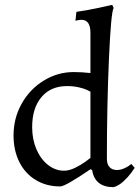

<svg xmlns="http://www.w3.org/2000/svg" viewBox="-20 -762 577 794"><path d="M229 9Q172 9 128 -17.5Q84 -44 60 -92Q36 -140 36 -202Q36 -273 69.5 -333Q103 -393 160.5 -428.5Q218 -464 285 -464Q317 -464 354 -460V-626Q354 -680 317 -680Q310 -680 302 -678.5Q294 -677 292 -676L296 -713Q339 -719 385 -729Q431 -739 444 -742L450 -729Q439 -712 430.5 -518Q422 -324 422 -105Q422 -83 433 -71Q444 -59 463 -59Q477 -59 490.5 -64.5Q504 -70 512.5 -76Q521 -82 523 -84L537 -68Q534 -63 522 -46.5Q510 -30 490.5 -12Q471 6 450 12Q372 12 361 -59L354 -62Q250 9 229 9ZM257 -406Q190 -406 151.5 -360.5Q113 -315 113 -236Q113 -186 130.5 -145Q148 -104 178.5 -80Q209 -56 245 -56Q266 -56 290.5 -68Q315 -80 332 -92.5Q349 -105 354 -109V-383Q351 -385 339 -390.5Q327 -396 305.5 -401Q284 -406 257 -406Z"/></svg>

Font: Sahitya
Style: Regular
Weight: 400
Designer: Juan Pablo del Peral
Foundry: Juan Pablo del Peral (http://www.huertatipografica.com)
Version: Version 1.001;PS 001.000;hotconv 1.0.70;makeotf.lib2.5.58329